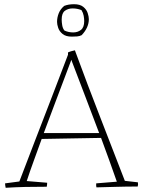

<svg xmlns="http://www.w3.org/2000/svg" viewBox="-20 -885 680 912"><path d="M7 7Q6 3 5 -3.5Q4 -10 4 -14L72 -23Q105 -110 145 -213.5Q185 -317 226 -423.5Q267 -530 303 -625V-636Q309 -639 319.5 -642Q330 -645 336 -646L338 -640Q396 -482 457 -325.5Q518 -169 573 -26L635 -19Q637 -8 634 1Q580 1 530 2.5Q480 4 438 5Q436 -3 437 -14L535 -22Q518 -71 499 -123.5Q480 -176 460 -230L178 -225Q159 -172 140.5 -121.5Q122 -71 107 -25L204 -17Q204 -13 203.5 -7.5Q203 -2 202 2Q146 2 99.5 3Q53 4 7 7ZM188 -253H451Q419 -338 386.5 -423Q354 -508 322 -592L319 -601Q304 -561 283 -505.5Q262 -450 237.5 -385Q213 -320 188 -253ZM321 -711Q293 -711 277.5 -723.5Q262 -736 256.5 -752.5Q251 -769 251 -781Q251 -802 259 -822Q267 -842 285 -857Q295 -861 306.5 -863Q318 -865 332 -865Q360 -865 375.5 -852.5Q391 -840 396.5 -823Q402 -806 402 -794Q402 -754 368 -718Q358 -713 346.5 -712Q335 -711 321 -711ZM328 -731Q349 -731 364.5 -743Q380 -755 380 -785Q380 -796 377.5 -810Q375 -824 367 -837Q347 -845 325 -845Q304 -845 288.5 -834Q273 -823 273 -792Q273 -780 275.5 -765Q278 -750 286 -740Q305 -731 328 -731Z"/></svg>

Font: Labrada ExtraLight
Style: Regular
Weight: 200
Designer: Mercedes Jáuregui
Foundry: Omnibus-Type Team
Version: Version 1.000; ttfautohint (v1.8.4.7-5d5b)